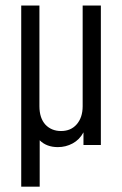

<svg xmlns="http://www.w3.org/2000/svg" viewBox="-20 -537 452 711"><path d="M58.6 -516.6H126V-143.6Q126 -99.6 148.4 -75.2Q170.9 -51.8 206.1 -51.8Q242.2 -51.8 263.7 -76.2Q286.1 -101.6 286.1 -143.6V-516.6H353.5V0H289.1V-46.9Q274.4 -19.5 249 -5.9Q223.6 7.8 194.3 7.8Q152.3 7.8 127 -17.6V154.3H58.6Z"/></svg>

Font: Dinish Condensed
Style: Regular
Weight: 400
Width: 3
Designer: Bert Driehuis
Foundry: Playbeing
Version: Version 3.006; git-39231f3c-release